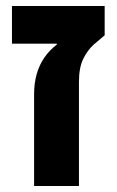

<svg xmlns="http://www.w3.org/2000/svg" viewBox="-20 -622 390 642"><path d="M94 0V-307Q94 -343 102.5 -373.5Q111 -404 128 -429Q145 -454 170 -473V-476H20V-602H330V-504Q314 -491 294 -473.5Q274 -456 259 -426.5Q244 -397 244 -348V0Z"/></svg>

Font: Noto Sans Hebrew
Style: Bold
Weight: 700
Designer: Monotype Design Team
Foundry: Monotype Imaging Inc.
Version: Version 2.003